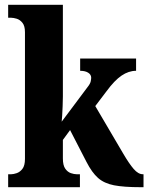

<svg xmlns="http://www.w3.org/2000/svg" viewBox="-20 -780 619 800"><path d="M14 0V-54H27Q36 -54 49.5 -58.5Q63 -63 73.5 -76.5Q84 -90 84 -118V-646Q84 -672 73.5 -685Q63 -698 49.5 -702Q36 -706 27 -706H14V-760H242V-378Q242 -360 241 -338Q240 -316 239 -297.5Q238 -279 237 -273L344 -416Q356 -431 358 -441Q360 -451 360 -456Q360 -469 347.5 -477Q335 -485 314 -485V-536H547V-485Q516 -485 486.5 -465Q457 -445 424 -400L377 -338L494 -139Q518 -98 537 -76Q556 -54 575 -54H578V0H566Q496 0 455 -8Q414 -16 388.5 -38.5Q363 -61 340 -106L272 -238L242 -197V-120Q242 -91 252 -77Q262 -63 275.5 -58.5Q289 -54 299 -54H313V0Z"/></svg>

Font: Noto Serif Hebrew Condensed ExtraBold
Style: Regular
Weight: 800
Width: 3
Designer: Monotype Design Team
Foundry: Monotype Imaging Inc.
Version: Version 2.004; ttfautohint (v1.8.4.7-5d5b)